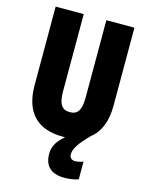

<svg xmlns="http://www.w3.org/2000/svg" viewBox="-138 -798 864 1123"><g transform="rotate(15 294.0 -237.0)"><path d="M365 97C365 65 388 27 452 -37C505 -78 533 -147 533 -242V-714H363V-247C363 -167 342 -139 294 -139C249 -139 226 -168 226 -246V-714H56V-238C56 -72 140 10 292 10C297 10 302 10 307 10C260 49 242 85 242 127C242 196 278 240 363 240C389 240 424 236 448 227V119C438 125 412 130 399 130C380 130 365 119 365 97Z"/></g></svg>

Font: Noto Sans Armenian ExtraCondensed Black
Style: Regular
Weight: 900
Width: 2
Designer: Monotype Design Team
Foundry: Monotype Imaging Inc.
Version: Version 2.008